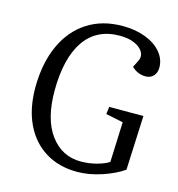

<svg xmlns="http://www.w3.org/2000/svg" viewBox="-109 -820 861 929"><g transform="rotate(15 321.5 -355.5)"><path d="M601 -330 589 -58Q546 -28 482.5 -7Q419 14 360 14Q269 14 201.5 -27.5Q134 -69 97 -146Q60 -223 60 -330Q61 -451 101 -539.5Q141 -628 215.5 -676.5Q290 -725 393 -725Q457 -725 507.5 -705.5Q558 -686 586.5 -652Q615 -618 615 -576Q615 -550 600 -534Q585 -518 561 -518Q521 -518 491 -547L508 -581Q520 -604 509 -625.5Q498 -647 467.5 -661.5Q437 -676 391 -676Q276 -676 215.5 -589.5Q155 -503 154 -338Q154 -195 212 -117Q270 -39 364 -39Q403 -39 440.5 -48.5Q478 -58 504 -74L512 -275L425 -293L430 -330Z"/></g></svg>

Font: Literata 36pt
Style: Italic
Weight: 400
Italic angle: -2°
Designer: Latin by Veronika Burian and Jose Scaglione. Greek by Irene Vlachou. Cyrillic by Vera Evstafieva
Foundry: TypeTogether
Version: Version 3.002